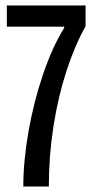

<svg xmlns="http://www.w3.org/2000/svg" viewBox="-20 -680 343 700"><path d="M214 -578.3V-582.7H5V-660H292V-584.3Q252.3 -513.7 222 -420.2Q191.7 -326.7 174.8 -218.8Q158 -111 158 0H65Q65 -93 84 -201.2Q103 -309.3 137 -409.2Q171 -509 214 -578.3Z"/></svg>

Font: Bricolage Grotesque 96pt Condensed ExBd
Style: Regular
Weight: 800
Width: 3
Designer: Mathieu Triay
Foundry: Atelier Triay
Version: Version 1.001;Glyphs 3.2 (3207)